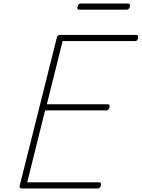

<svg xmlns="http://www.w3.org/2000/svg" viewBox="-20 -1074 807 1094"><path d="M108 0Q98 0 94 -3.5Q90 -7 92 -15L304 -860Q306 -868 310.5 -871.5Q315 -875 327 -875H755Q764 -875 765.5 -870.5Q767 -866 767 -858Q765 -848 761 -844Q757 -840 748 -840H337L247 -480H592Q602 -480 603.5 -476Q605 -472 604 -463Q601 -453 597 -449Q593 -445 585 -445H237L135 -35H544Q553 -35 554.5 -30.5Q556 -26 555 -18Q553 -8 548 -4Q543 0 536 0ZM432 -1019Q424 -1019 421.5 -1023Q419 -1027 422 -1035Q424 -1045 428.5 -1049.5Q433 -1054 442 -1054H709Q717 -1054 719 -1049.5Q721 -1045 720 -1035Q718 -1027 713 -1023Q708 -1019 699 -1019Z"/></svg>

Font: Playwrite IS Thin
Style: Regular
Weight: 250
Designer: Veronika Burian, José Scaglione
Foundry: TypeTogether
Version: Version 1.002